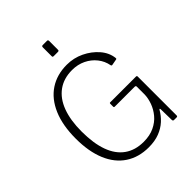

<svg xmlns="http://www.w3.org/2000/svg" viewBox="-262 -1100 1256 1256"><g transform="rotate(-45 366.0 -472.0)"><path d="M373 10Q281 10 213.5 -34.5Q146 -79 110.5 -164Q75 -249 75 -368Q75 -491 112 -577Q149 -663 216.5 -707.5Q284 -752 375 -752Q439 -752 495 -725Q551 -698 589 -654Q627 -610 633 -557Q633 -553 632.5 -551Q632 -549 628 -548L584 -540Q581 -540 579 -541.5Q577 -543 576 -547Q568 -591 540 -626.5Q512 -662 469.5 -682.5Q427 -703 375 -703Q298 -703 244 -664Q190 -625 162.5 -551.5Q135 -478 135 -374Q135 -265 162 -190.5Q189 -116 243 -77.5Q297 -39 375 -39Q432 -39 474 -59Q516 -79 543 -111.5Q570 -144 583.5 -181.5Q597 -219 598 -253V-327Q598 -336 587 -336H404Q400 -336 398 -337.5Q396 -339 396 -343V-370Q396 -377 402 -377H641Q645 -377 647 -375Q649 -373 649 -369V-11Q649 -4 646.5 -2Q644 0 639 0H620Q614 0 610.5 -1Q607 -2 606 -10L604 -113Q603 -118 600.5 -118Q598 -118 595 -113Q576 -79 545.5 -51Q515 -23 472.5 -6.5Q430 10 373 10ZM404 -943V-865Q404 -857 402 -854.5Q400 -852 391 -852H357Q349 -852 347 -854Q345 -856 345 -863V-943Q345 -954 355 -954H395Q404 -954 404 -943Z"/></g></svg>

Font: Libre Franklin Thin ExtraLight
Style: Regular
Weight: 250
Version: Version 3.000